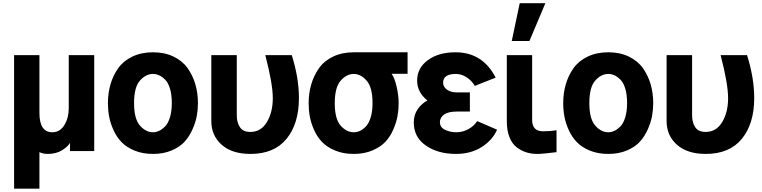

<svg xmlns="http://www.w3.org/2000/svg" viewBox="-20 -926 4673 1177"><path d="M66.4 230.5V-587.9H221.7V-233.4Q221.7 -115.2 300.8 -115.2Q347.7 -115.2 374.5 -159.2Q401.4 -203.1 401.4 -261.7V-587.9H557.6V0H409.2V-48.8H408.2Q395.5 -26.4 359.4 -4.4Q323.2 17.6 273.4 17.6Q243.2 17.6 221.7 6.8V230.5Z M801.8 -293.9Q801.8 -197.3 837.9 -156.2Q874 -115.2 918 -115.2Q936.5 -115.2 954.6 -123.5Q972.7 -131.8 991.2 -149.9Q1009.8 -168 1021.5 -205.6Q1033.2 -243.2 1033.2 -293.9Q1033.2 -345.7 1022 -382.8Q1010.7 -419.9 991.7 -438.5Q972.7 -457 954.6 -464.8Q936.5 -472.7 918 -472.7Q874 -472.7 837.9 -432.1Q801.8 -391.6 801.8 -293.9ZM641.6 -293.9Q641.6 -354.5 657.2 -408.7Q672.9 -462.9 704.6 -507.8Q736.3 -552.7 791.5 -579.1Q846.7 -605.5 918 -605.5Q989.3 -605.5 1043.9 -579.1Q1098.6 -552.7 1130.4 -507.8Q1162.1 -462.9 1177.7 -408.7Q1193.4 -354.5 1193.4 -293.9Q1193.4 -254.9 1186.5 -216.3Q1179.7 -177.7 1160.6 -134.3Q1141.6 -90.8 1112.3 -58.1Q1083 -25.4 1032.7 -3.9Q982.4 17.6 918 17.6Q854.5 17.6 804.7 -2.9Q754.9 -23.4 724.6 -55.2Q694.3 -86.9 675.3 -129.4Q656.2 -171.9 648.9 -211.9Q641.6 -252 641.6 -293.9Z M1275.4 -184.6V-587.9H1431.6V-217.8Q1431.6 -175.8 1450.7 -146.5Q1469.7 -117.2 1514.6 -117.2Q1580.1 -117.2 1616.2 -177.7Q1652.3 -238.3 1652.3 -324.2Q1652.3 -412.1 1606.4 -587.9H1768.6Q1812.5 -448.2 1812.5 -325.2Q1812.5 -168 1736.8 -75.2Q1661.1 17.6 1515.6 17.6Q1402.3 17.6 1338.9 -38.6Q1275.4 -94.7 1275.4 -184.6Z M1872.1 -293Q1872.1 -353.5 1887.7 -407.7Q1903.3 -461.9 1935.1 -507.3Q1966.8 -552.7 2022 -579.1Q2077.1 -605.5 2148.4 -605.5H2478.5V-473.6H2380.9Q2399.4 -447.3 2411.6 -394Q2423.8 -340.8 2423.8 -293Q2423.8 -253.9 2417 -215.3Q2410.2 -176.8 2391.6 -133.3Q2373 -89.8 2343.3 -57.6Q2313.5 -25.4 2263.2 -3.9Q2212.9 17.6 2148.4 17.6Q2085 17.6 2035.2 -2.9Q1985.4 -23.4 1955.1 -54.7Q1924.8 -85.9 1905.8 -128.4Q1886.7 -170.9 1879.4 -210.9Q1872.1 -251 1872.1 -293ZM2032.2 -293Q2032.2 -196.3 2068.4 -155.8Q2104.5 -115.2 2148.4 -115.2Q2167 -115.2 2185.1 -123Q2203.1 -130.9 2221.7 -149.4Q2240.2 -168 2252 -205.1Q2263.7 -242.2 2263.7 -293Q2263.7 -390.6 2227.5 -431.6Q2191.4 -472.7 2148.4 -472.7Q2104.5 -472.7 2068.4 -431.6Q2032.2 -390.6 2032.2 -293Z M2516.6 -174.8Q2516.6 -221.7 2540 -255.9Q2563.5 -290 2598.6 -309.6L2599.6 -310.5Q2537.1 -360.4 2537.1 -431.6Q2537.1 -508.8 2602.5 -557.1Q2668 -605.5 2772.5 -605.5Q2938.5 -605.5 3018.6 -450.2L2890.6 -399.4Q2873 -430.7 2841.3 -451.7Q2809.6 -472.7 2774.4 -472.7Q2696.3 -472.7 2696.3 -418.9Q2696.3 -393.6 2719.7 -376.5Q2743.2 -359.4 2782.2 -359.4H2860.4V-242.2H2782.2Q2727.5 -242.2 2702.1 -223.6Q2676.8 -205.1 2676.8 -176.8Q2676.8 -144.5 2709 -129.9Q2741.2 -115.2 2776.4 -115.2Q2817.4 -115.2 2852.1 -134.8Q2886.7 -154.3 2905.3 -183.6L3027.3 -130.9Q2998 -65.4 2931.6 -23.9Q2865.2 17.6 2775.4 17.6Q2665 17.6 2590.8 -33.7Q2516.6 -85 2516.6 -174.8Z M3086.9 -182.6V-587.9H3242.2V-191.4Q3242.2 -121.1 3308.6 -121.1Q3353.5 -121.1 3391.6 -127.9V6.8Q3305.7 17.6 3274.4 17.6Q3237.3 17.6 3206.1 7.8Q3174.8 -2 3147 -23.4Q3119.1 -44.9 3103 -85.4Q3086.9 -126 3086.9 -182.6ZM3117.2 -674.8 3166 -906.2H3323.2L3225.6 -674.8Z M3592.8 -293.9Q3592.8 -197.3 3628.9 -156.2Q3665 -115.2 3709 -115.2Q3727.5 -115.2 3745.6 -123.5Q3763.7 -131.8 3782.2 -149.9Q3800.8 -168 3812.5 -205.6Q3824.2 -243.2 3824.2 -293.9Q3824.2 -345.7 3813 -382.8Q3801.8 -419.9 3782.7 -438.5Q3763.7 -457 3745.6 -464.8Q3727.5 -472.7 3709 -472.7Q3665 -472.7 3628.9 -432.1Q3592.8 -391.6 3592.8 -293.9ZM3432.6 -293.9Q3432.6 -354.5 3448.2 -408.7Q3463.9 -462.9 3495.6 -507.8Q3527.3 -552.7 3582.5 -579.1Q3637.7 -605.5 3709 -605.5Q3780.3 -605.5 3835 -579.1Q3889.6 -552.7 3921.4 -507.8Q3953.1 -462.9 3968.8 -408.7Q3984.4 -354.5 3984.4 -293.9Q3984.4 -254.9 3977.5 -216.3Q3970.7 -177.7 3951.7 -134.3Q3932.6 -90.8 3903.3 -58.1Q3874 -25.4 3823.7 -3.9Q3773.4 17.6 3709 17.6Q3645.5 17.6 3595.7 -2.9Q3545.9 -23.4 3515.6 -55.2Q3485.4 -86.9 3466.3 -129.4Q3447.3 -171.9 3439.9 -211.9Q3432.6 -252 3432.6 -293.9Z M4066.4 -184.6V-587.9H4222.7V-217.8Q4222.7 -175.8 4241.7 -146.5Q4260.7 -117.2 4305.7 -117.2Q4371.1 -117.2 4407.2 -177.7Q4443.4 -238.3 4443.4 -324.2Q4443.4 -412.1 4397.5 -587.9H4559.6Q4603.5 -448.2 4603.5 -325.2Q4603.5 -168 4527.8 -75.2Q4452.1 17.6 4306.6 17.6Q4193.4 17.6 4129.9 -38.6Q4066.4 -94.7 4066.4 -184.6Z"/></svg>

Font: Gothic A1 Black
Style: Regular
Weight: 900
Version: Version 2.50